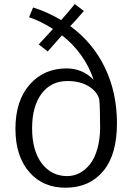

<svg xmlns="http://www.w3.org/2000/svg" viewBox="-20 -895 631 929"><path d="M210.9 -646 167.5 -680.2 236.3 -754.9Q173.3 -794.9 120.6 -811.5L140.1 -858.9Q206.5 -838.4 275.9 -797.9Q287.6 -810.5 304 -829.8Q320.3 -849.1 331.1 -862.3L341.8 -875.5L385.7 -841.8Q347.2 -796.9 319.8 -768.1L324.7 -765.1Q431.2 -686 488.5 -565.9Q545.9 -445.8 545.9 -298.8Q545.9 -146.5 479.7 -67.4Q413.6 11.7 301.8 13.2Q189 15.1 121.8 -62.3Q54.7 -139.6 54.7 -272Q54.7 -407.7 123.8 -486.1Q192.9 -564.5 303.7 -564Q380.4 -563 433.1 -508.8Q412.1 -572.8 372.3 -628.2Q332.5 -683.6 279.8 -724.1ZM304.7 -43Q336.9 -43 365 -57.6Q393.1 -72.3 415.5 -100.6Q438 -128.9 451.2 -175.3Q464.4 -221.7 464.4 -280.3Q464.4 -376.5 460 -415.5Q449.2 -453.1 408.2 -478Q367.2 -502.9 306.6 -502.9Q226.1 -502.9 180.7 -441.2Q135.3 -379.4 135.3 -274.9Q135.3 -166 182.1 -104.5Q229 -43 304.7 -43Z"/></svg>

Font: HaufeMerriweatherSansLt
Style: Regular
Weight: 300
Designer: Eben Sorkin
Foundry: Eben Sorkin
Version: Version 1.56